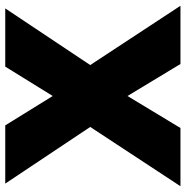

<svg xmlns="http://www.w3.org/2000/svg" viewBox="-8 -700 708 732"><g transform="rotate(-90 346.0 -334.0)"><path d="M468 0 346 -202 224 0H2L228 -344L12 -668H234L346 -487L458 -668H680L464 -344L690 0Z"/></g></svg>

Font: Celebes Black
Style: Regular
Weight: 900
Designer: Anugrah Pasau
Foundry: Lafontype
Version: Version 1.000; ttfautohint (v1.8.4)